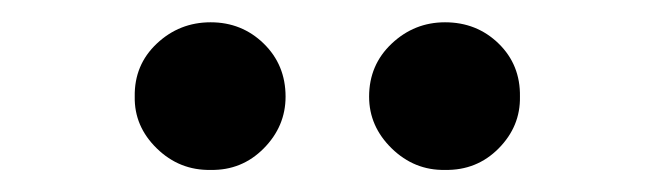

<svg xmlns="http://www.w3.org/2000/svg" viewBox="-20 -780 593 174"><path d="M170.9 -626Q142.6 -625.5 122.1 -645.5Q101.6 -665.5 102.1 -692.4Q101.6 -721.2 122.1 -740.5Q142.6 -759.8 170.9 -759.8Q199.2 -759.8 219 -740.5Q238.8 -721.2 238.8 -692.4Q238.8 -665.5 219 -645.5Q199.2 -625.5 170.9 -626ZM383.3 -626Q355.5 -625.5 335 -645.5Q314.5 -665.5 314.5 -692.4Q314.5 -721.2 335 -740.5Q355.5 -759.8 383.3 -759.8Q412.1 -759.8 431.9 -740.5Q451.7 -721.2 451.2 -692.4Q451.7 -665.5 431.9 -645.5Q412.1 -625.5 383.3 -626Z"/></svg>

Font: Inter Semi Bold
Style: Regular
Weight: 600
Designer: Rasmus Andersson
Foundry: rsms
Version: Version 4.000;git-e0f93cc